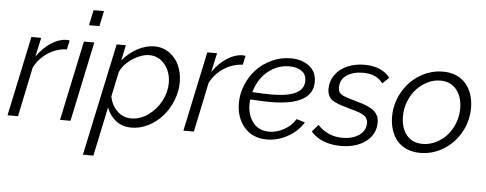

<svg xmlns="http://www.w3.org/2000/svg" viewBox="-57 -883 3164 1249"><g transform="rotate(5 1525.0 -258.5)"><path d="M119.1 -521H183.1L155.8 -396Q194.8 -452.6 245.1 -486.3Q295.4 -520 345.2 -522Q357.4 -522 369.1 -520L356 -460.9Q291 -458.5 234.6 -422.6Q178.2 -386.7 145 -324.2L77.1 0H8.8Z M506.8 -730H574.7L553.7 -629.9H485.8ZM461.9 -521H529.8L419.9 0H351.6Z M675.8 -521H735.8L714.8 -419.9Q755.9 -469.7 811.3 -499.8Q866.7 -529.8 921.9 -529.8Q978 -529.8 1020.8 -499Q1063.5 -468.3 1085 -419.2Q1106.4 -370.1 1106.4 -311Q1106.4 -251 1083 -192.4Q1059.6 -133.8 1020.8 -89.4Q981.9 -44.9 928.5 -17.6Q875 9.8 817.9 9.8Q758.3 9.8 716.6 -22.7Q674.8 -55.2 655.8 -107.9L587.9 212.9H519.5ZM1035.6 -299.8Q1035.6 -371.1 995.8 -420.7Q956.1 -470.2 892.6 -470.2Q860.8 -470.2 821.8 -452.6Q782.7 -435.1 749.8 -404.8Q716.8 -374.5 704.6 -340.8L670.9 -181.2Q681.6 -124 719.7 -86.9Q757.8 -49.8 811.5 -49.8Q870.1 -49.8 922.6 -87.4Q975.1 -125 1005.4 -182.9Q1035.6 -240.7 1035.6 -299.8Z M1267.6 -521H1331.5L1304.2 -396Q1343.3 -452.6 1393.6 -486.3Q1443.8 -520 1493.7 -522Q1505.9 -522 1517.6 -520L1504.4 -460.9Q1439.5 -458.5 1383.1 -422.6Q1326.7 -386.7 1293.5 -324.2L1225.6 0H1157.2Z M1703.1 -234.9Q1663.6 -234.9 1572.3 -240.2Q1570.3 -220.7 1570.3 -210.9Q1570.3 -138.2 1607.4 -90.1Q1644.5 -42 1713.9 -42Q1762.7 -42 1810.8 -68.8Q1858.9 -95.7 1884.3 -139.2L1939.9 -122.1Q1903.8 -63 1838.4 -26.6Q1772.9 9.8 1702.1 9.8Q1608.9 9.8 1554.9 -53Q1501 -115.7 1501 -210.9Q1501 -272 1524.9 -329.8Q1548.8 -387.7 1589.8 -431.9Q1630.9 -476.1 1689.5 -502.9Q1748 -529.8 1813 -529.8Q1885.3 -529.8 1933.1 -493.2Q1981 -456.5 1981 -390.1Q1981 -234.9 1703.1 -234.9ZM1808.1 -477.1Q1750.5 -477.1 1702.6 -449.7Q1654.8 -422.4 1625.5 -381.1Q1596.2 -339.8 1582 -289.1Q1661.6 -284.2 1706.1 -284.2Q1918.9 -284.2 1918.9 -391.1Q1918.9 -434.1 1887.7 -455.6Q1856.4 -477.1 1808.1 -477.1Z M1989.7 -67.9 2029.8 -113.8Q2095.2 -43.9 2190.9 -43.9Q2258.3 -43.9 2300.5 -74Q2342.8 -104 2342.8 -152.8Q2342.8 -163.6 2339.6 -172.4Q2336.4 -181.2 2332.5 -187.7Q2328.6 -194.3 2318.6 -200.7Q2308.6 -207 2301 -211.2Q2293.5 -215.3 2276.9 -220.7Q2260.3 -226.1 2249.5 -229.2Q2238.8 -232.4 2215.8 -238.8Q2182.1 -248 2163.6 -254.4Q2145 -260.7 2125 -270Q2105 -279.3 2095.5 -289.8Q2085.9 -300.3 2079.8 -315.9Q2073.7 -331.5 2073.7 -352.1Q2073.7 -405.3 2103.5 -446Q2133.3 -486.8 2183.3 -508.3Q2233.4 -529.8 2294.9 -529.8Q2352.1 -529.8 2395 -510.7Q2438 -491.7 2460.9 -459L2418.9 -418.9Q2378.4 -477.1 2288.6 -477.1Q2225.6 -477.1 2183.1 -449Q2140.6 -420.9 2140.6 -368.2Q2140.6 -336.9 2162.1 -323.2Q2183.6 -309.6 2245.6 -293Q2280.8 -283.2 2304 -275.6Q2327.1 -268.1 2349.4 -256.8Q2371.6 -245.6 2384 -233.2Q2396.5 -220.7 2404.1 -203.1Q2411.6 -185.5 2411.6 -163.1Q2411.6 -86.4 2348.9 -38.3Q2286.1 9.8 2184.6 9.8Q2122.6 9.8 2071.8 -10.3Q2021 -30.3 1989.7 -67.9Z M2501.5 -209Q2501.5 -294.9 2543.2 -369.1Q2585 -443.4 2655.5 -486.6Q2726.1 -529.8 2806.6 -529.8Q2856 -529.8 2894.8 -512.7Q2933.6 -495.6 2958.3 -465.3Q2982.9 -435.1 2995.6 -395.5Q3008.3 -356 3008.3 -310.1Q3008.3 -224.1 2967 -150.4Q2925.8 -76.7 2855.5 -33.4Q2785.2 9.8 2703.6 9.8Q2653.8 9.8 2614.7 -7.3Q2575.7 -24.4 2551.3 -54.4Q2526.9 -84.5 2514.2 -123.8Q2501.5 -163.1 2501.5 -209ZM2938.5 -299.8Q2938.5 -375 2900.6 -422.6Q2862.8 -470.2 2794.4 -470.2Q2752.4 -470.2 2712.2 -450.7Q2671.9 -431.2 2640.9 -397.9Q2609.9 -364.7 2590.8 -317.4Q2571.8 -270 2571.8 -217.8Q2571.8 -142.6 2609.1 -96.2Q2646.5 -49.8 2715.3 -49.8Q2757.8 -49.8 2798.3 -69.1Q2838.9 -88.4 2869.6 -121.1Q2900.4 -153.8 2919.4 -200.7Q2938.5 -247.6 2938.5 -299.8Z"/></g></svg>

Font: Rawline
Style: Italic
Weight: 400
Italic angle: -12°
Designer: Matt McInerney, Pablo Impallari, Rodrigo Fuenzalida
Foundry: Matt McInerney, Pablo Impallari, Rodrigo Fuenzalida
Version: Version 4.020;PS 004.020;hotconv 1.0.88;makeotf.lib2.5.64775